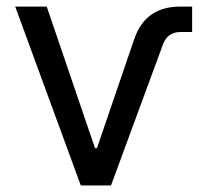

<svg xmlns="http://www.w3.org/2000/svg" viewBox="-20 -566 633 586"><path d="M226.6 0 26.4 -545.9H122.6L270 -113.8H275.9L389.2 -445.3Q407.2 -497.6 442.4 -521.7Q477.5 -545.9 529.8 -545.9H566.4V-468.3H531.2Q491.7 -468.3 477.5 -430.7L318.8 0Z"/></svg>

Font: Inter-Regular
Style: Regular
Weight: 400
Designer: Rasmus Andersson
Foundry: rsms
Version: Version 4.000;git-a52131595